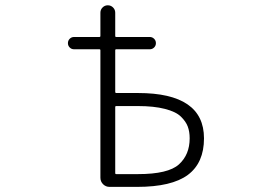

<svg xmlns="http://www.w3.org/2000/svg" viewBox="-20 -735 1040 733"><path d="M419.9 -384.8Q419.9 -379.9 423.8 -379.9H506.8Q758.8 -379.9 758.8 -207Q758.8 -113.3 697.3 -67.4Q635.7 -21.5 502.9 -21.5H398.4Q383.8 -21.5 373.5 -31.7Q363.3 -42 363.3 -56.6V-543Q363.3 -546.9 359.4 -546.9H262.7Q252.9 -546.9 246.1 -553.7Q239.3 -560.5 239.3 -570.3Q239.3 -580.1 246.1 -586.9Q252.9 -593.8 262.7 -593.8H359.4Q363.3 -593.8 363.3 -597.7V-686.5Q363.3 -698.2 371.6 -706.5Q379.9 -714.8 391.6 -714.8Q403.3 -714.8 411.6 -706.5Q419.9 -698.2 419.9 -686.5V-597.7Q419.9 -593.8 423.8 -593.8H551.8Q561.5 -593.8 568.4 -586.9Q575.2 -580.1 575.2 -570.3Q575.2 -560.5 568.4 -553.7Q561.5 -546.9 551.8 -546.9H423.8Q419.9 -546.9 419.9 -543ZM419.9 -74.2Q419.9 -70.3 423.8 -70.3H506.8Q622.1 -70.3 663.1 -107.4Q704.1 -144.5 704.1 -207Q704.1 -232.4 696.8 -252Q689.5 -271.5 670.4 -290Q651.4 -308.6 609.4 -319.3Q567.4 -330.1 506.8 -330.1H423.8Q419.9 -330.1 419.9 -326.2Z"/></svg>

Font: Rounded-L Mgen+ 1m light
Style: Regular
Weight: 200
Designer: [Source Han Sans]
Ryoko NISHIZUKA  (kana & ideographs); Paul D. Hunt (Latin, Greek & Cyrillic); Wenlong ZHANG  (bopomofo
Version: Version 1.059.20150602